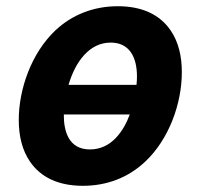

<svg xmlns="http://www.w3.org/2000/svg" viewBox="-20 -580 642 614"><path d="M245.1 14.2C321.3 14.2 390.1 -11.7 444.8 -63.5C519.5 -133.8 561.5 -247.6 561.5 -349.1C561.5 -400.4 550.8 -445.8 525.9 -482.4C490.7 -534.2 433.1 -560.1 356.9 -560.1C278.8 -560.1 210 -532.7 156.7 -482.4C80.6 -410.2 40 -295.4 40 -196.3C40 -143.1 51.8 -98.6 75.7 -63.5C109.9 -13.2 166.5 14.2 245.1 14.2ZM199.2 -308.6C220.7 -382.3 265.6 -443.8 334 -443.8C394.5 -443.8 418 -396.5 418 -335.4C418 -326.7 417.5 -317.9 416.5 -308.6ZM267.6 -102.1C199.2 -102.1 183.6 -161.1 184.1 -213.9H395C375.5 -161.1 336.4 -102.1 267.6 -102.1Z"/></svg>

Font: Hack
Style: Bold Oblique
Weight: 700
Italic angle: -12°
Monospace: yes
Designer: Christopher Simpkins
Foundry: Christopher Simpkins
Version: Version 2.010